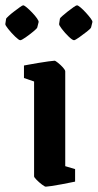

<svg xmlns="http://www.w3.org/2000/svg" viewBox="-64 -691 367 721"><path d="M108 10Q104 10 93.5 2Q83 -6 73.5 -15.5Q64 -25 64 -29V-385L26 -398V-445Q26 -445 42 -448Q58 -451 79 -454.5Q100 -458 118 -460.5Q136 -463 141 -463Q144 -463 154 -455Q164 -447 172.5 -437.5Q181 -428 181 -423V-67L218 -56V-9Q218 -9 203 -6Q188 -3 167.5 1Q147 5 129.5 7.5Q112 10 108 10ZM161 -621Q161 -623 170 -631Q179 -639 190.5 -648Q202 -657 212 -664Q222 -671 225 -671Q229 -671 238.5 -663Q248 -655 258.5 -643.5Q269 -632 276.5 -622Q284 -612 283 -608L278 -588Q277 -584 262.5 -572.5Q248 -561 233 -550.5Q218 -540 214 -540Q208 -540 194 -553.5Q180 -567 168.5 -582Q157 -597 158 -601ZM-41 -621Q-40 -623 -31.5 -631Q-23 -639 -11 -648Q1 -657 10.5 -664Q20 -671 23 -671Q27 -671 36.5 -663Q46 -655 57 -643.5Q68 -632 75 -622Q82 -612 81 -608L76 -588Q75 -584 61 -572.5Q47 -561 32 -550.5Q17 -540 12 -540Q7 -540 -7 -553.5Q-21 -567 -33 -582Q-45 -597 -44 -601Z"/></svg>

Font: Grenze Gotisch SemiBold
Style: Regular
Weight: 600
Designer: Renata Polastri
Foundry: Omnibus-Type
Version: Version 1.001